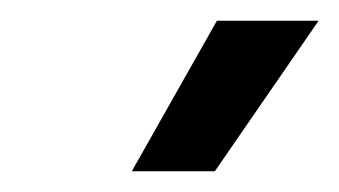

<svg xmlns="http://www.w3.org/2000/svg" viewBox="-20 -746 327 185"><path d="M187 -581 287 -726H189L107 -581Z"/></svg>

Font: Fixel Text 20240404 Medium
Style: Italic
Weight: 500
Width: 4
Italic angle: -10°
Designer: AlfaBravo + MacPaw
Foundry: Kyrylo Tkachov, Marchela Mozhyna, Serhii Makarenko, Maria Weinstein, Zakhar Kryvoshyya
Version: Version 1.211;Glyphs 3.2 (3225)